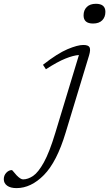

<svg xmlns="http://www.w3.org/2000/svg" viewBox="-198 -759 576 1012"><path d="M242.5 -678Q242.5 -705.5 259.5 -722.2Q276.5 -739 307.5 -739Q357.5 -739 357.5 -696.5Q357.5 -669 340.8 -652Q324 -635 292.5 -635Q242.5 -635 242.5 -678ZM148 -60Q101.5 94.5 33.5 163.5Q-34.5 232.5 -111 232.5Q-142.5 232.5 -160.2 219.8Q-178 207 -178 185.5Q-178 165.5 -164.8 151.5Q-151.5 137.5 -135.5 137.5Q-133.5 137.5 -127 145.8Q-120.5 154 -110.5 165Q-89.5 186.5 -76.5 186.5Q-50.5 186.5 -23.2 168Q4 149.5 33.2 96.8Q62.5 44 93.5 -58.5L218 -469Q188.5 -467 146.8 -450.2Q105 -433.5 44 -394L28.5 -417.5Q105 -477.5 158 -499.8Q211 -522 241 -522Q267.5 -522 274 -509.8Q280.5 -497.5 271.5 -467Z"/></svg>

Font: Newsreader Caption Light
Style: Italic
Weight: 300
Italic angle: -17°
Designer: Hugues Gentile
Foundry: Production Type
Version: Version 1.001